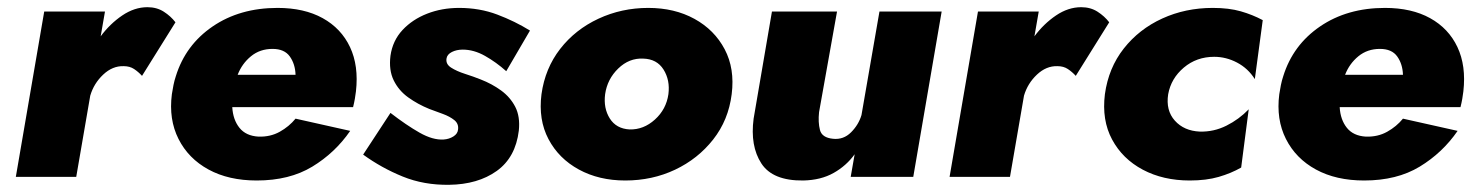

<svg xmlns="http://www.w3.org/2000/svg" viewBox="-20 -492 4102 534"><path d="M375 -281 468 -430Q455 -447 435.5 -459.5Q416 -472 390 -472Q354 -472 320 -449Q286 -426 260 -391L272 -460H103L24 0H192L231 -226Q241 -260 267 -284.5Q293 -309 324 -308Q341 -308 353 -300Q365 -292 375 -281Z M626 -194H962Q965 -206 967 -217.5Q969 -229 970 -238Q978 -309 953.5 -361Q929 -413 877.5 -441.5Q826 -470 752 -470Q647 -470 571.5 -418.5Q496 -367 469 -280Q465 -268 462.5 -255.5Q460 -243 458 -230Q449 -160 476.5 -105.5Q504 -51 560 -20.5Q616 10 694 10Q785 10 848.5 -28.5Q912 -67 954 -128L802 -162Q784 -140 758 -125.5Q732 -111 699 -112Q664 -114 646 -136.5Q628 -159 626 -194ZM641 -284Q653 -315 678 -335.5Q703 -356 738 -356Q771 -356 786 -335Q801 -314 802 -284Z M1066 -178 990 -62Q1041 -25 1100 -1Q1159 23 1229 22Q1309 21 1361.5 -16.5Q1414 -54 1423 -129Q1427 -168 1413 -195Q1399 -222 1373.5 -240.5Q1348 -259 1317 -271Q1297 -279 1273.5 -286.5Q1250 -294 1234.5 -304Q1219 -314 1222 -330Q1224 -341 1237 -347.5Q1250 -354 1267 -354Q1298 -354 1329 -336.5Q1360 -319 1388 -294L1454 -407Q1412 -433 1363 -451.5Q1314 -470 1257 -470Q1209 -470 1168 -454Q1127 -438 1099.5 -408.5Q1072 -379 1066 -337Q1061 -297 1075 -268.5Q1089 -240 1115.5 -221Q1142 -202 1174 -189Q1193 -182 1212 -175Q1231 -168 1243.5 -158Q1256 -148 1254 -132Q1253 -120 1241 -112.5Q1229 -105 1214 -104Q1184 -102 1147 -123Q1110 -144 1066 -178Z M1663 -230Q1669 -272 1699.5 -301.5Q1730 -331 1769 -329Q1807 -328 1825.5 -298.5Q1844 -269 1839 -230Q1833 -188 1801.5 -159.5Q1770 -131 1731 -132Q1694 -134 1676 -162.5Q1658 -191 1663 -230ZM1486 -230Q1477 -159 1505.5 -105Q1534 -51 1590 -20.5Q1646 10 1719 10Q1794 10 1857.5 -20Q1921 -50 1963.5 -104Q2006 -158 2015 -230Q2024 -301 1995.5 -355Q1967 -409 1911.5 -439.5Q1856 -470 1783 -470Q1709 -470 1644.5 -440Q1580 -410 1538 -356Q1496 -302 1486 -230Z M2258 -180 2308 -460H2127L2076 -162Q2066 -86 2097.5 -37.5Q2129 11 2214 10Q2263 9 2298.5 -11Q2334 -31 2357 -63L2346 0H2520L2599 -460H2426L2376 -172Q2368 -145 2347 -124Q2326 -103 2297 -106Q2266 -109 2260.5 -130.5Q2255 -152 2258 -180Z M2972 -281 3065 -430Q3052 -447 3032.5 -459.5Q3013 -472 2987 -472Q2951 -472 2917 -449Q2883 -426 2857 -391L2869 -460H2700L2621 0H2789L2828 -226Q2838 -260 2864 -284.5Q2890 -309 2921 -308Q2938 -308 2950 -300Q2962 -292 2972 -281Z M3229 -230Q3237 -274 3272.5 -304Q3308 -334 3357 -334Q3390 -334 3420.5 -318Q3451 -302 3470 -272L3492 -436Q3464 -451 3431 -460.5Q3398 -470 3353 -470Q3277 -470 3212.5 -440.5Q3148 -411 3105.5 -357Q3063 -303 3053 -230Q3044 -158 3073 -104Q3102 -50 3158.5 -20Q3215 10 3289 10Q3335 10 3369.5 0Q3404 -10 3432 -26L3453 -188Q3426 -160 3391 -142.5Q3356 -125 3317 -126Q3273 -128 3247.5 -156.5Q3222 -185 3229 -230Z M3706 -194H4042Q4045 -206 4047 -217.5Q4049 -229 4050 -238Q4058 -309 4033.5 -361Q4009 -413 3957.5 -441.5Q3906 -470 3832 -470Q3727 -470 3651.5 -418.5Q3576 -367 3549 -280Q3545 -268 3542.5 -255.5Q3540 -243 3538 -230Q3529 -160 3556.5 -105.5Q3584 -51 3640 -20.5Q3696 10 3774 10Q3865 10 3928.5 -28.5Q3992 -67 4034 -128L3882 -162Q3864 -140 3838 -125.5Q3812 -111 3779 -112Q3744 -114 3726 -136.5Q3708 -159 3706 -194ZM3721 -284Q3733 -315 3758 -335.5Q3783 -356 3818 -356Q3851 -356 3866 -335Q3881 -314 3882 -284Z"/></svg>

Font: Jost* 800 Heavy Italic
Style: Italic
Weight: 800
Italic angle: -10°
Version: Version 3.200; ttfautohint (v0.97) -l 8 -r 50 -G 200 -x 14 -